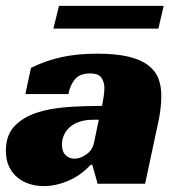

<svg xmlns="http://www.w3.org/2000/svg" viewBox="-33 -623 605 651"><path d="M72 -393Q123 -418 176.5 -429.5Q230 -441 296 -441Q360 -441 402 -431Q444 -421 469 -402Q494 -383 504 -357Q514 -331 514 -298Q514 -279 511.5 -257Q509 -235 506 -220L459 0H298L280 -64H274Q242 -29 199.5 -10.5Q157 8 115 8Q91 8 68 1Q45 -6 27 -20.5Q9 -35 -2 -57.5Q-13 -80 -13 -112Q-13 -164 15.5 -194.5Q44 -225 90.5 -240.5Q137 -256 195.5 -260Q254 -264 313 -264Q315 -274 318 -292.5Q321 -311 321 -325Q321 -343 311.5 -358.5Q302 -374 272 -374Q237 -374 220.5 -353.5Q204 -333 199 -304H53ZM302 -217H284Q255 -217 234.5 -209.5Q214 -202 201.5 -190Q189 -178 183 -163Q177 -148 177 -133Q177 -109 189.5 -97Q202 -85 219 -85Q240 -85 260.5 -100Q281 -115 286 -140ZM167 -603H522L504 -526H148Z"/></svg>

Font: Racing Sans One
Style: Regular
Weight: 400
Designer: Pablo Impallari, Rodrigo Fuenzalida
Foundry: Pablo Impallari, Rodrigo Fuenzalida
Version: Version 1.001; ttfautohint (v0.8) -G 200 -r 50